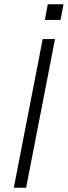

<svg xmlns="http://www.w3.org/2000/svg" viewBox="-20 -884 319 904"><path d="M45 0H103L239 -700H181ZM191 -790H265L279 -864H205Z"/></svg>

Font: Uncut Sans Light Italic
Style: Regular
Weight: 300
Italic angle: -11°
Designer: Kasper Nordkvist
Foundry: UNCUT.wtf
Version: Version 1.304;Glyphs 3.2 (3246)